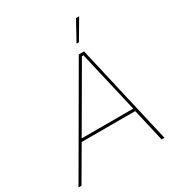

<svg xmlns="http://www.w3.org/2000/svg" viewBox="-237 -1034 1082 1168"><g transform="rotate(-30 304.5 -450.0)"><path d="M-29 0H-8L126 -230H502L555 0H575L414 -700H377ZM495 -900H473L398 -764H415ZM137 -249 388 -681H399L499 -249Z"/></g></svg>

Font: Fixel Display 20240404 Thin
Style: Italic
Weight: 100
Italic angle: -10°
Designer: AlfaBravo + MacPaw
Foundry: Kyrylo Tkachov, Marchela Mozhyna, Serhii Makarenko, Maria Weinstein, Zakhar Kryvoshyya
Version: Version 1.211;Glyphs 3.2 (3225)